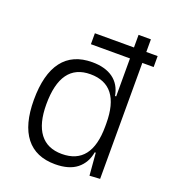

<svg xmlns="http://www.w3.org/2000/svg" viewBox="-135 -835 856 949"><g transform="rotate(20 293.0 -361.0)"><path d="M225.6 -608.4V-666H431.2V-732.4H496.1V-666H555.7V-608.4H496.1V1.5L441.4 4.9L431.6 -112.8H426.3Q416.5 -55.7 375.5 -22.9Q334.5 9.8 261.2 9.8Q159.7 9.8 107.2 -57.1Q54.7 -124 54.7 -253.9Q54.7 -388.7 107.4 -458Q160.2 -527.3 263.2 -527.3Q331.5 -527.3 373.3 -497.1Q415 -466.8 425.3 -408.7H431.2V-608.4ZM431.2 -251V-266.1Q431.2 -468.3 274.9 -468.3Q120.1 -468.3 120.1 -253.9Q120.1 -153.3 159.4 -101.3Q198.7 -49.3 275.4 -49.3Q431.2 -49.3 431.2 -251Z"/></g></svg>

Font: CaskaydiaMono NF Light
Style: Regular
Weight: 300
Designer: Aaron Bell
Foundry: Saja Typeworks
Version: Version 2111.001; ttfautohint (v1.8.4);Nerd Fonts 3.1.1